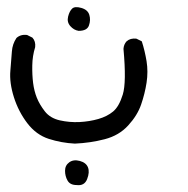

<svg xmlns="http://www.w3.org/2000/svg" viewBox="-20 -200 540 552"><path d="M200.2 332Q181.6 332 174.3 319.3Q167 306.6 167 291Q167 275.4 179.2 266.6Q191.4 257.8 209.5 262.7Q227.5 267.6 232.9 281.2Q238.3 294.9 230.5 314.9Q222.7 335 200.2 332ZM195.3 212.9Q156.2 210.9 120.1 199.2Q84 187.5 58.6 154.3Q33.2 121.1 20 79.6Q6.8 38.1 9.8 3.4Q12.7 -31.2 14.2 -52.2Q15.6 -73.2 27.3 -90.8Q39.1 -101.6 57.6 -99.6L73.2 -91.8Q83 -81.1 81.1 -64.5Q73.2 -39.1 72.8 -11.7Q72.3 15.6 75.2 38.6Q78.1 61.5 85.9 81.1Q93.8 100.6 108.9 120.1Q124 139.6 151.9 146Q179.7 152.3 208.5 150.9Q237.3 149.4 262.7 142.1Q288.1 134.8 305.2 120.6Q322.3 106.4 333 71.8Q343.8 37.1 335 -59.6Q335.9 -72.3 343.8 -81.1Q354.5 -90.8 372.1 -88.9L387.7 -81.1Q396.5 -53.7 401.4 -23.9Q406.2 5.9 401.4 37.6Q396.5 69.3 385.7 100.6Q375 131.8 348.6 160.6Q322.3 189.5 281.2 200.2Q240.2 210.9 195.3 212.9ZM206.1 -111.3Q192.4 -113.3 182.1 -125Q171.9 -136.7 175.8 -152.3Q179.7 -168 187.5 -175.3Q195.3 -182.6 213.9 -177.2Q232.4 -171.9 236.8 -157.2Q241.2 -142.6 235.8 -127Q230.5 -111.3 206.1 -111.3Z"/></svg>

Font: JasonHandwriting1
Style: Regular
Weight: 400
Version: Version 1.48.20